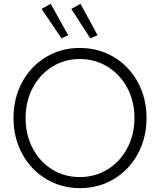

<svg xmlns="http://www.w3.org/2000/svg" viewBox="-20 -979 839 1007"><path d="M50.8 -360.4Q50.8 -463.9 96.2 -547.9Q141.6 -631.8 220.9 -679.7Q300.3 -727.5 397.9 -727.5Q497.1 -727.5 577.1 -679.7Q657.2 -631.8 702.9 -547.9Q748.5 -463.9 748.5 -359.9Q748.5 -256.3 702.9 -172.1Q657.2 -87.9 577.4 -40Q497.6 7.8 399.4 7.8Q301.8 7.8 221.9 -40.3Q142.1 -88.4 96.4 -172.4Q50.8 -256.3 50.8 -360.4ZM685.1 -360.4Q685.1 -448.2 647.2 -518.8Q609.4 -589.4 543.7 -629.4Q478 -669.4 397.9 -669.4Q319.3 -669.4 254.4 -629.4Q189.5 -589.4 151.9 -518.8Q114.3 -448.2 114.3 -360.4Q114.3 -272 151.4 -201.2Q188.5 -130.4 253.4 -90.3Q318.4 -50.3 397.9 -50.3Q479 -50.3 544.4 -90.6Q609.9 -130.9 647.5 -201.9Q685.1 -272.9 685.1 -360.4ZM198.2 -932.1 246.1 -959 337.4 -794.4 302.7 -777.8ZM354 -932.1 402.3 -959 491.7 -794.4 453.6 -777.8Z"/></svg>

Font: Reddit Sans Light
Style: Regular
Weight: 300
Designer: Stephen Hutchings
Foundry: Reddit
Version: Version 1.013